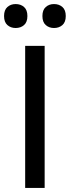

<svg xmlns="http://www.w3.org/2000/svg" viewBox="-24 -926 344 946"><path d="M100 0V-700H196V0ZM242 -788Q218 -788 201.5 -802.5Q185 -817 185 -847Q185 -877 201.5 -891.5Q218 -906 242 -906Q267 -906 283.5 -891.5Q300 -877 300 -847Q300 -817 283.5 -802.5Q267 -788 242 -788ZM53 -788Q29 -788 12.5 -802.5Q-4 -817 -4 -847Q-4 -877 12.5 -891.5Q29 -906 53 -906Q78 -906 94.5 -891.5Q111 -877 111 -847Q111 -817 94.5 -802.5Q78 -788 53 -788Z"/></svg>

Font: Orienta
Style: Regular
Weight: 400
Designer: Eduardo Rodriguez Tunni
Foundry: Eduardo Rodriguez Tunni
Version: Version 1.002; ttfautohint (v1.8.4.7-5d5b);gftools[0.9.23]